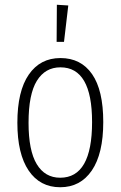

<svg xmlns="http://www.w3.org/2000/svg" viewBox="-20 -776 507 807"><path d="M414 -263Q414 -130 366 -59.5Q318 11 233 11Q148 11 100.5 -59Q53 -129 53 -260Q53 -393 101 -462.5Q149 -532 234 -532Q320 -532 367 -464.5Q414 -397 414 -263ZM100 -260Q100 -143 134.5 -86Q169 -29 233 -29Q367 -29 367 -263Q367 -493 234 -493Q170 -493 135 -436.5Q100 -380 100 -260ZM219 -756 267 -753 249 -600H218Z"/></svg>

Font: Fira Sans Extra Condensed ExtraLight
Style: Regular
Weight: 275
Width: 1
Designer: Carrois Corporate & Edenspiekermann AG
Foundry: Carrois Corporate GbR & Edenspiekermann AG
Version: Version 4.203